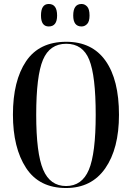

<svg xmlns="http://www.w3.org/2000/svg" viewBox="-20 -935 663 965"><path d="M312 10Q440 10 509 -89Q578 -188 578 -358Q578 -534 510.5 -629.5Q443 -725 313 -725Q177 -725 111 -627Q45 -529 45 -359Q45 -192 111 -91Q177 10 312 10ZM312 0Q232 0 197 -82Q162 -164 162 -358Q162 -554 196 -634.5Q230 -715 313 -715Q396 -715 428.5 -634.5Q461 -554 461 -358Q461 -163 426.5 -81.5Q392 0 312 0ZM390 -802Q406 -802 418 -814.5Q430 -827 430 -857Q430 -889 418 -902Q406 -915 390 -915Q348 -915 348 -857Q348 -802 390 -802ZM225 -802Q267 -802 267 -857Q267 -915 225 -915Q186 -915 186 -857Q186 -802 225 -802Z"/></svg>

Font: Noto Serif Display Condensed Semi
Style: Regular
Weight: 600
Width: 3
Designer: Monotype Design Team
Foundry: Monotype Imaging Inc.
Version: Version 1.900